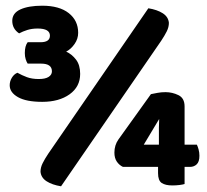

<svg xmlns="http://www.w3.org/2000/svg" viewBox="-20 -646 726 673"><path d="M122 -498Q155 -498 155 -521Q155 -546 112 -546Q92 -546 76 -541Q60 -536 47 -529Q23 -545 23 -573Q23 -600 51.5 -613Q80 -626 128 -626Q188 -626 221 -600Q254 -574 254 -531Q254 -510 241.5 -492Q229 -474 212 -465Q232 -456 246.5 -437Q261 -418 261 -387Q261 -342 224 -315.5Q187 -289 128 -289Q72 -289 43 -305.5Q14 -322 14 -347Q14 -361 21.5 -373.5Q29 -386 41 -391Q57 -382 74.5 -375.5Q92 -369 116 -369Q139 -369 150.5 -376.5Q162 -384 162 -396Q162 -423 124 -423H77Q73 -429 70 -438.5Q67 -448 67 -460Q67 -485 77 -498ZM534 -61H411Q398 -67 389.5 -79.5Q381 -92 381 -111Q381 -137 395 -157L509 -316Q519 -318 532 -320.5Q545 -323 560 -323Q584 -323 605.5 -312.5Q627 -302 627 -273V-139H670Q673 -133 676 -122.5Q679 -112 679 -100Q679 -79 669.5 -70Q660 -61 646 -61H627V-1Q621 1 609 2.5Q597 4 584 4Q560 4 547 -4.5Q534 -13 534 -39ZM537 -176Q537 -184 537 -198.5Q537 -213 538 -229L484 -139H537ZM500 -617Q531 -612 550.5 -599.5Q570 -587 572 -566Q572 -551 564.5 -536Q557 -521 545 -503L194 7Q163 2 143.5 -10.5Q124 -23 122 -44Q122 -59 129.5 -74Q137 -89 149 -107Z"/></svg>

Font: Baloo Bhaina 2 ExtraBold
Style: Regular
Weight: 800
Designer: Yesha Goshar, Manish Minz, Shuchita Grover and Ek Type
Foundry: Ek Type
Version: Version 1.640;hotconv 1.0.111;makeotfexe 2.5.65597; ttfautoh